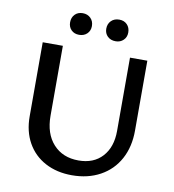

<svg xmlns="http://www.w3.org/2000/svg" viewBox="-92 -926 917 1014"><g transform="rotate(10 367.0 -419.5)"><path d="M212 -787Q212 -813 228 -829.5Q244 -846 270 -846Q296 -846 312.5 -829.5Q329 -813 329 -787Q329 -762 312.5 -746Q296 -730 270 -730Q244 -730 228 -746Q212 -762 212 -787ZM406 -787Q406 -813 422.5 -829.5Q439 -846 466 -846Q492 -846 508 -829.5Q524 -813 524 -787Q524 -762 507.5 -746Q491 -730 466 -730Q439 -730 422.5 -746Q406 -762 406 -787ZM88 -261V-658H196V-283Q196 -187 246.5 -131.5Q297 -76 382 -76Q463 -76 509.5 -127Q556 -178 556 -265V-658H649V-283Q649 -196 613.5 -130.5Q578 -65 512.5 -29Q447 7 361 7Q280 7 218 -26Q156 -59 122 -119.5Q88 -180 88 -261Z"/></g></svg>

Font: Ysabeau Infant Semibold
Style: Regular
Weight: 600
Designer: Christian Thalmann (Catharsis Fonts)
Version: Version 0.003